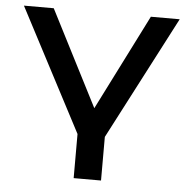

<svg xmlns="http://www.w3.org/2000/svg" viewBox="-50 -546 764 776"><g transform="rotate(5 332.0 -158.5)"><path d="M277 180V1L16 -497H137L339 -102H332L531 -497H648L388 3V180Z"/></g></svg>

Font: Nunito Sans 7pt Expanded Medium
Style: Regular
Weight: 500
Width: 7
Designer: Vernon Adams
Foundry: Vernon Adams
Version: Version 3.101;gftools[0.9.27]